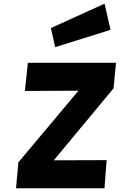

<svg xmlns="http://www.w3.org/2000/svg" viewBox="-20 -1010 646 1030"><path d="M66 0 78.5 -139 401 -523.5 113.5 -522 129.5 -673H602.5L589 -536L268.5 -150L552 -151L540.5 0ZM276 -757 253 -859.5 541 -990.5 573 -850Z"/></svg>

Font: Karla ExtraBold
Style: Italic
Weight: 800
Italic angle: -8°
Designer: Jonathan Pinhorn
Version: Version 2.004;gftools[0.9.33]